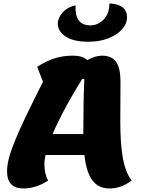

<svg xmlns="http://www.w3.org/2000/svg" viewBox="-20 -1041 807 1090"><path d="M113 29Q20 29 20 -69Q20 -100 30 -140.5Q40 -181 63.5 -239Q87 -297 126.5 -379.5Q166 -462 224 -577L191 -662Q247 -697 293.5 -711Q340 -725 393 -725Q450 -725 475 -700Q522 -725 559 -725Q614 -725 639 -690Q664 -655 664 -578Q664 -517 663.5 -459Q663 -401 663 -347.5Q663 -294 666 -246Q669 -198 675.5 -156Q682 -114 694.5 -78.5Q707 -43 727 -16Q669 29 602 29Q562 29 533.5 10.5Q505 -8 487 -46.5Q469 -85 461 -146Q453 -207 453 -292Q453 -379 454.5 -457Q456 -535 459 -593H447Q381 -487 332.5 -393.5Q284 -300 258 -227Q232 -154 232 -110Q232 -55 253 -16Q225 4 187 16.5Q149 29 113 29ZM178 -161 200 -280H546L526 -161ZM482 -804Q397 -804 352.5 -834Q308 -864 308 -907Q308 -939 335.5 -970Q363 -1001 409 -1011Q406 -957 426 -927Q446 -897 493 -897Q536 -897 568.5 -930.5Q601 -964 601 -1021Q648 -1020 674.5 -1000.5Q701 -981 701 -943Q701 -905 672 -873.5Q643 -842 593.5 -823Q544 -804 482 -804Z"/></svg>

Font: Lemonada
Style: Regular
Weight: 400
Designer: Mohamed Gaber (Arabic), Eduardo Tunni (Latin)
Foundry: Kief Type Foundry
Version: Version 4.005